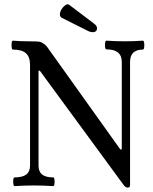

<svg xmlns="http://www.w3.org/2000/svg" viewBox="-20 -853 703 883"><path d="M388.2 -709 262.2 -772Q252.4 -779.8 256.6 -795.7Q260.7 -811.5 274.9 -824.7Q289.1 -837.9 297.9 -831.1L414.1 -743.2Q426.8 -733.4 426.3 -721.7Q425.8 -710 415 -706.3Q404.3 -702.6 388.2 -709ZM548.8 -2 163.1 -527.8H157.2V-91.8Q157.2 -63.5 173.8 -50.3Q190.4 -37.1 225.1 -37.1Q231 -37.1 231 -17.1Q231 2.9 225.1 2.9Q180.7 0 136.2 0Q89.8 0 46.9 2.9Q41 2.9 40.8 -17.1Q40.5 -37.1 46.9 -37.1Q83 -37.1 100.6 -50.3Q118.2 -63.5 118.2 -91.8V-554.2Q118.2 -590.8 99.6 -607.9Q81.1 -625 39.1 -625Q33.2 -625 33.2 -645.5Q33.2 -666 39.1 -666Q73.2 -663.1 106 -663.1Q154.8 -663.1 166 -660.2Q186.5 -650.9 196.8 -637.2L533.2 -166H540V-568.8Q540 -626 469.2 -626Q462.9 -626 462.9 -646Q462.9 -666 469.2 -666Q510.7 -663.1 553.2 -663.1Q596.7 -663.1 637.2 -666Q643.6 -666 643.6 -645.5Q643.6 -625 637.2 -625Q578.1 -625 578.1 -567.9V-2Q578.1 9.8 567.9 9.8Q557.6 9.8 548.8 -2Z"/></svg>

Font: Junicode SmCond Medium
Style: Regular
Weight: 500
Width: 4
Designer: Peter S. Baker
Version: Version 2.206